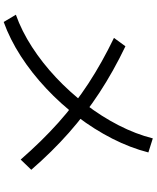

<svg xmlns="http://www.w3.org/2000/svg" viewBox="76 -886 848 1040"><g transform="rotate(90 500.0 -366.0)"><path d="M59.7 -28Q148 -59.4 234.5 -115.4Q321 -171.4 399.8 -245.4Q478.6 -319.4 544.8 -405.5Q611 -491.7 658.6 -584.5Q706.3 -677.4 729.6 -769.7L805.7 -745.7Q780.7 -648 730.9 -550.2Q681 -452.3 611.7 -361.3Q542.4 -270.3 459 -192.2Q375.7 -114 284.2 -54.8Q192.7 4.3 99 38ZM844.3 -54Q745 -168 645 -257.5Q545 -347 432.8 -420.5Q320.6 -494 185.3 -559.3L230.7 -621.4Q367 -556 482.2 -480.5Q597.3 -405 699.5 -314.7Q801.7 -224.4 899.7 -111.4Z"/></g></svg>

Font: M PLUS 2 Thin
Style: Regular
Weight: 100
Designer: Coji Morishita
Foundry: UNDERFOREST DESIGN
Version: Version 1.001